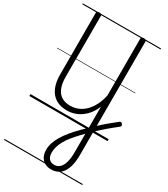

<svg xmlns="http://www.w3.org/2000/svg" viewBox="-332 -1117 1523 1739"><g transform="rotate(30 429.0 -247.0)"><path d="M501 478Q462 478 433.5 461.5Q405 445 390 415Q375 385 375 344Q375 308 387 271.5Q399 235 422.5 196Q446 157 480 116Q514 75 557 32Q605 -16 650.5 -58.5Q696 -101 739 -137.5Q782 -174 821 -204Q832 -212 839 -210.5Q846 -209 854 -198Q860 -188 858 -181Q856 -174 847 -167Q799 -130 752 -89.5Q705 -49 660 -6.5Q615 36 572 82Q539 117 512.5 150Q486 183 468 215Q450 247 440.5 278.5Q431 310 431 340Q431 382 450 405Q469 428 506 428Q539 428 562.5 406Q586 384 598 341.5Q610 299 610 239V-241Q593 -198 567.5 -164Q542 -130 509.5 -106Q477 -82 439 -69Q401 -56 358 -56Q307 -56 267.5 -72Q228 -88 200.5 -120Q173 -152 158.5 -199Q144 -246 144 -308V-953Q144 -963 150.5 -967.5Q157 -972 171 -972Q186 -972 192 -967.5Q198 -963 198 -953V-315Q198 -246 217 -199.5Q236 -153 272.5 -130.5Q309 -108 363 -108Q408 -108 447.5 -125Q487 -142 519 -174.5Q551 -207 574.5 -253.5Q598 -300 610 -358V-953Q610 -963 616.5 -967.5Q623 -972 637 -972Q652 -972 658 -967.5Q664 -963 664 -953V233Q664 293 653.5 338.5Q643 384 622.5 415Q602 446 571.5 462Q541 478 501 478ZM0 449H818V459H0ZM0 -20H818V0H0ZM0 -505H818V-500H0ZM0 -969H818V-959H0Z"/></g></svg>

Font: Playwrite IT Trad Guides
Style: Regular
Weight: 400
Designer: Veronika Burian, José Scaglione
Foundry: TypeTogether
Version: Version 1.003